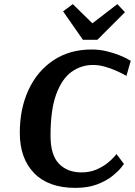

<svg xmlns="http://www.w3.org/2000/svg" viewBox="-20 -900 654 931"><path d="M286 -845 333 -880 428 -787 549 -880 586 -841 452 -707H382ZM593 -532Q593 -532 578.5 -540Q564 -548 540 -558.5Q516 -569 487.5 -577Q459 -585 431 -585Q374 -585 327.5 -552Q281 -519 253 -444Q225 -369 225 -242Q225 -148 266 -106Q307 -64 375 -64Q415 -64 446.5 -77.5Q478 -91 500 -108.5Q522 -126 533.5 -139.5Q545 -153 545 -153L581 -105Q581 -105 567.5 -87.5Q554 -70 525.5 -47Q497 -24 452.5 -6.5Q408 11 345 11Q215 11 145.5 -60.5Q76 -132 76 -256Q76 -373 118.5 -464.5Q161 -556 239.5 -608Q318 -660 424 -660Q463 -660 497.5 -651.5Q532 -643 558 -632.5Q584 -622 599 -613.5Q614 -605 614 -605Z"/></svg>

Font: Arsenal SC
Style: Bold Italic
Weight: 700
Italic angle: -9.10001°
Designer: Andrij Shevchenko
Foundry: Stairsfor
Version: Version 2.001; ttfautohint (v1.8.4.7-5d5b)